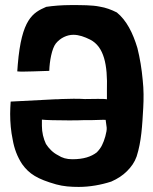

<svg xmlns="http://www.w3.org/2000/svg" viewBox="-20 -736 603 756"><path d="M290 0C333 0 378 -8 418 -21C443 -32 463 -45 480 -62C497 -79 510 -97 518 -120C537 -179 540 -242 544 -311C546 -347 546 -384 542 -420C538 -465 531 -507 521 -547C503 -607 478 -656 440 -687C418 -698 397 -706 372 -710C344 -716 301 -716 259 -716C223 -716 188 -713 162 -709C109 -686 65 -661 50 -482C49 -473 49 -464 48 -455C64 -452 155 -457 174 -457C175 -494 184 -545 200 -565C218 -587 244 -599 269 -599C291 -599 313 -591 335 -580C390 -552 404 -480 401 -382V-345C388 -348 346 -346 314 -346C286 -348 253 -347 220 -346C212 -345 204 -345 196 -345L22 -336C21 -323 20 -301 20 -288C20 -254 23 -219 30 -186C36 -151 48 -119 67 -90C95 -51 127 -31 201 -10C230 -2 259 0 290 0ZM265 -109C242 -109 225 -114 208 -125C188 -135 172 -152 161 -169C151 -190 145 -215 145 -240V-265C157 -263 210 -262 249 -262C274 -262 294 -262 311 -263H341C357 -263 388 -265 396 -264L400 -234C402 -218 390 -180 382 -165C378 -156 370 -145 361 -136C339 -119 309 -109 265 -109Z"/></svg>

Font: Londrina Solid CC
Style: CC
Weight: 400
Designer: Marcelo Magalhaes
Foundry: Tipos Pereira
Version: Version 1.003;FEAKit 1.0